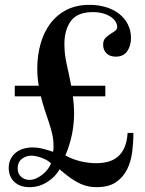

<svg xmlns="http://www.w3.org/2000/svg" viewBox="-20 -753 599 793"><path d="M41 -399H140Q134 -432 134 -470Q134 -524 147.5 -572Q161 -620 188 -656Q215 -692 255.5 -712.5Q296 -733 350 -733Q386 -733 417.5 -723.5Q449 -714 472 -696Q495 -678 508 -652.5Q521 -627 521 -596Q521 -564 505.5 -541.5Q490 -519 458 -519Q433 -519 419.5 -533Q406 -547 406 -568Q406 -586 415 -595.5Q424 -605 435 -612Q446 -619 455 -625Q464 -631 464 -643Q464 -652 458 -662.5Q452 -673 439.5 -682Q427 -691 408 -697Q389 -703 363 -703Q300 -703 273 -666.5Q246 -630 246 -571Q246 -529 255.5 -487.5Q265 -446 274 -399H415V-355H281Q283 -338 284.5 -321Q286 -304 286 -286Q286 -195 250 -111Q279 -95 312 -87Q345 -79 377 -79Q405 -79 428 -85.5Q451 -92 468 -107Q485 -122 495 -146Q505 -170 507 -204H531Q531 -165 526 -125.5Q521 -86 505 -53.5Q489 -21 459 -0.5Q429 20 379 20Q362 20 346 17Q330 14 312 6Q294 -2 273 -16.5Q252 -31 226 -54Q211 -25 177 -2.5Q143 20 102 20Q62 20 39 -2Q16 -24 16 -60Q16 -81 24.5 -97Q33 -113 46.5 -123.5Q60 -134 77.5 -139Q95 -144 114 -144Q136 -144 157.5 -138.5Q179 -133 199 -126Q201 -133 201 -140Q201 -147 201 -154Q201 -177 195.5 -200Q190 -223 182 -247.5Q174 -272 165 -298.5Q156 -325 149 -355H41ZM53 -58Q53 -35 67.5 -22.5Q82 -10 102 -10Q116 -10 130 -16.5Q144 -23 156 -32.5Q168 -42 177 -54Q186 -66 191 -78Q177 -92 152.5 -101Q128 -110 109 -110Q87 -110 70 -96.5Q53 -83 53 -58Z"/></svg>

Font: Libre Bodoni
Style: Regular
Weight: 400
Designer: Pablo Impallari, Rodrigo Fuenzalida
Foundry: Pablo Impallari, Rodrigo Fuenzalida
Version: Version 1.001; ttfautohint (v1.5.65-e2d9)